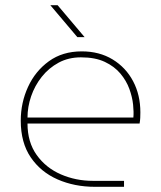

<svg xmlns="http://www.w3.org/2000/svg" viewBox="-20 -720 621 740"><path d="M346 0Q267 0 202 -28.5Q137 -57 98.5 -113.5Q60 -170 60 -255Q60 -324 88 -385Q116 -446 168.5 -484Q221 -522 295 -522Q363 -522 414 -491Q465 -460 493 -407Q521 -354 521 -287Q521 -276 520.5 -265.5Q520 -255 518 -244H86Q86 -172 121.5 -122.5Q157 -73 214.5 -48Q272 -23 338 -23H458V0ZM86 -267H494Q496 -287 493 -316.5Q490 -346 478.5 -377.5Q467 -409 444 -436.5Q421 -464 384 -481.5Q347 -499 292 -499Q244 -499 206 -478.5Q168 -458 141 -424Q114 -390 100 -349Q86 -308 86 -267ZM278 -577 174 -700H202L306 -577Z"/></svg>

Font: MuseoModerno Thin Thin
Style: Regular
Weight: 250
Version: Version 1.003